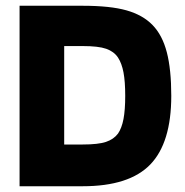

<svg xmlns="http://www.w3.org/2000/svg" viewBox="-20 -647 642 667"><path d="M267 0H48V-627H267Q363 -627 419.5 -611Q476 -595 510 -560Q544 -525 559.5 -465.5Q575 -406 575 -314Q575 -151 502 -75.5Q429 0 267 0ZM390 -447Q376 -468 349 -477.5Q322 -487 267 -487H203V-145H267Q321 -145 348 -154Q375 -163 390 -183Q403 -202 409 -233.5Q415 -265 415 -314Q415 -364 409 -395.5Q403 -427 390 -447Z"/></svg>

Font: Blinker
Style: Bold
Weight: 700
Designer: Juergen Huber
Foundry: supertype
Version: Version 1.015;PS 1.15;hotconv 1.0.88;makeotf.lib2.5.647800; 